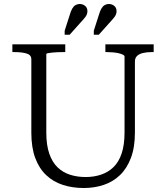

<svg xmlns="http://www.w3.org/2000/svg" viewBox="-20 -932 832 962"><path d="M212 -268Q212 -205 227 -162Q242 -119 268.5 -93.5Q295 -68 331 -56.5Q367 -45 409 -45Q451 -45 486.5 -57Q522 -69 548.5 -94.5Q575 -120 589.5 -163Q604 -206 604 -268V-649Q604 -654 596 -658Q588 -662 575.5 -665Q563 -668 547.5 -669.5Q532 -671 518 -671H508V-710H750V-671H739Q716 -671 696.5 -666.5Q677 -662 666.5 -651.5Q656 -641 656 -624V-268Q656 -194 636 -141Q616 -88 581 -54.5Q546 -21 499.5 -5.5Q453 10 400 10Q343 10 295 -5.5Q247 -21 211.5 -54.5Q176 -88 156.5 -140.5Q137 -193 137 -267V-635Q137 -657 113 -664Q89 -671 53 -671H42V-710H307V-671H298Q284 -671 269 -670.5Q254 -670 241 -668.5Q228 -667 220 -665.5Q212 -664 212 -661ZM329 -856Q335 -877 342 -889Q349 -901 358.5 -906.5Q368 -912 379 -912Q395 -912 406.5 -902.5Q418 -893 418 -876Q418 -860 407 -846Q396 -832 380 -815L329 -758H304V-778ZM475 -856Q481 -877 488 -889Q495 -901 504.5 -906.5Q514 -912 525 -912Q541 -912 552.5 -902.5Q564 -893 564 -876Q564 -860 553 -846Q542 -832 526 -815L475 -758H450V-778Z"/></svg>

Font: Roboto Serif 36pt Light
Style: Regular
Weight: 300
Designer: Greg Gazdowicz
Foundry: Commercial Type
Version: Version 1.008